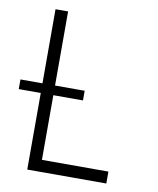

<svg xmlns="http://www.w3.org/2000/svg" viewBox="-81 -778 692 842"><g transform="rotate(10 265.0 -357.0)"><path d="M98 0H450V-53H154V-341H286V-384H154V-714H98V-384H0V-341H98Z"/></g></svg>

Font: Noto Sans Mono Condensed Light
Style: Regular
Weight: 300
Width: 3
Designer: Monotype Design Team
Foundry: Monotype Imaging Inc.
Version: Version 2.014